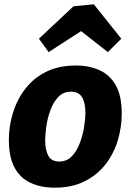

<svg xmlns="http://www.w3.org/2000/svg" viewBox="-20 -854 603 888"><path d="M331 -551Q393 -551 441 -529Q489 -507 516 -458.5Q543 -410 543 -329Q543 -265 524.5 -204Q506 -143 468 -94Q430 -45 371.5 -15.5Q313 14 232 14Q170 14 122 -8Q74 -30 47.5 -78.5Q21 -127 21 -207Q21 -270 39.5 -331Q58 -392 96 -442Q134 -492 192.5 -521.5Q251 -551 331 -551ZM308 -430Q273 -430 250 -406Q227 -382 213.5 -345.5Q200 -309 194.5 -271Q189 -233 189 -205Q189 -160 203.5 -133.5Q218 -107 254 -107Q289 -107 312 -131Q335 -155 349 -192Q363 -229 369 -267Q375 -305 375 -333Q375 -377 360 -403.5Q345 -430 308 -430ZM205 -613 160 -675 320 -825 414 -834 541 -675 479 -613 355 -710Z"/></svg>

Font: Bitter ExtraBold
Style: Italic
Weight: 800
Italic angle: -9°
Designer: Sol Matas, and Bitter project Authors
Foundry: Sol Matas
Version: Version 2.001